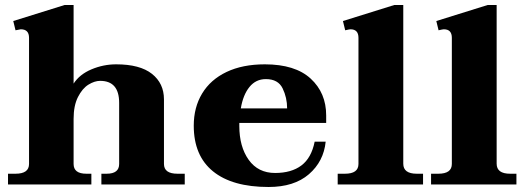

<svg xmlns="http://www.w3.org/2000/svg" viewBox="-20 -737 2099 767"><path d="M718 -43V0H385V-43H406Q456 -43 456 -82V-326Q456 -414 380 -414Q358 -414 333.5 -399Q309 -384 291.5 -349.5Q274 -315 274 -262V-82Q274 -43 325 -43H345V0H12V-43H42Q96 -43 96 -82V-586Q96 -620 63 -620Q61 -620 42 -616L33 -653L238 -717H274V-403Q298 -440 345.5 -460Q393 -480 444 -480Q539 -480 587 -442Q635 -404 635 -340V-82Q635 -43 689 -43Z M936 -246V-234Q936 -151 973.5 -98.5Q1011 -46 1079 -46Q1144 -46 1184 -76Q1224 -106 1237 -171H1281Q1273 -92 1214 -41Q1155 10 1053 10Q908 10 831 -52.5Q754 -115 754 -235Q754 -308 787.5 -363.5Q821 -419 885 -449.5Q949 -480 1038 -480Q1159 -480 1221 -423Q1283 -366 1283 -276V-246ZM942 -304H1127Q1127 -347 1109 -384Q1091 -421 1042 -421Q1002 -421 976.5 -389.5Q951 -358 942 -304Z M1329 -43H1358Q1412 -43 1412 -82V-586Q1412 -620 1380 -620Q1376 -620 1359 -616L1350 -653L1555 -717H1591V-83Q1591 -43 1645 -43H1670V0H1329Z M1702 -43H1731Q1785 -43 1785 -82V-586Q1785 -620 1753 -620Q1749 -620 1732 -616L1723 -653L1928 -717H1964V-83Q1964 -43 2018 -43H2043V0H1702Z"/></svg>

Font: Taviraj Bold
Style: Regular
Weight: 700
Designer: Katatrad Team
Foundry: CadsonDemak
Version: Version 1.030